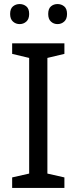

<svg xmlns="http://www.w3.org/2000/svg" viewBox="-20 -928 379 948"><path d="M298 0H40V-52L124 -71V-642L40 -662V-714H298V-662L214 -642V-71L298 -52ZM30 -859Q30 -885 44 -896.5Q58 -908 77 -908Q96 -908 110 -896.5Q124 -885 124 -859Q124 -834 110 -821.5Q96 -809 77 -809Q58 -809 44 -821.5Q30 -834 30 -859ZM218 -859Q218 -885 231.5 -896.5Q245 -908 264 -908Q283 -908 297 -896.5Q311 -885 311 -859Q311 -834 297 -821.5Q283 -809 264 -809Q245 -809 231.5 -821.5Q218 -834 218 -859Z"/></svg>

Font: Noto Sans Hebrew Droid SemiBold
Style: Regular
Weight: 600
Designer: Monotype Design Team
Foundry: Monotype Imaging Inc.
Version: Version 1.100; ttfautohint (v1.8.4.7-5d5b)